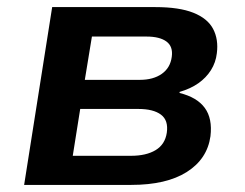

<svg xmlns="http://www.w3.org/2000/svg" viewBox="-20 -521 689 541"><path d="M48 0 127 -501H418Q485 -501 525 -485Q565 -469 580.5 -439.5Q596 -410 591 -371Q588 -345 574.5 -323.5Q561 -302 539 -286.5Q517 -271 486 -262V-259Q535 -247 557 -217Q579 -187 573 -137Q564 -73 506.5 -36.5Q449 0 350 0ZM185 -82H349Q392 -82 418.5 -98Q445 -114 450 -147Q455 -182 433.5 -198Q412 -214 370 -214H206ZM219 -296H374Q412 -296 436 -313Q460 -330 464 -361Q468 -390 449 -404Q430 -418 393 -418H239Z"/></svg>

Font: Nunito Sans 7pt
Style: Bold Italic
Weight: 700
Italic angle: -9°
Version: Version 3.101;gftools[0.9.27]